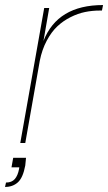

<svg xmlns="http://www.w3.org/2000/svg" viewBox="-44 -572 432 768"><path d="M8.8 59.1H60.1Q59.6 63.5 58.6 74.5Q57.6 85.4 57.1 89.8Q47.9 139.2 27.3 157.5Q6.8 175.8 -23.9 175.8L-20 158.2Q2.9 158.2 15.1 144.3Q27.3 130.4 32.2 104L33.2 97.2H2ZM57.1 0H37.1L132.8 -540H152.8L129.9 -408.2Q186 -551.8 368.2 -551.8L363.8 -529.8H355Q324.7 -529.8 296.1 -523.9Q267.6 -518.1 238.3 -503.4Q209 -488.8 185.3 -466.6Q161.6 -444.3 142.8 -408.9Q124 -373.5 115.2 -329.1Z"/></svg>

Font: SVN-Poppins Thin
Style: Italic
Weight: 100
Italic angle: -10°
Designer: Ninad Kale (Devanagari), Jonny Pinhorn (Latin)
Foundry: Indian Type Foundry
Version: Version 3.002 2017